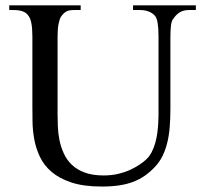

<svg xmlns="http://www.w3.org/2000/svg" viewBox="-20 -682 763 718"><path d="M687 -644.5Q666.5 -644.5 652.6 -636.2Q638.7 -627.9 627.4 -610.8Q621.6 -604 619.4 -586.9Q617.2 -569.8 617.2 -542V-272.5Q617.2 -238.3 614.7 -207.3Q612.3 -176.3 605.7 -149.2Q599.1 -122.1 587.9 -99.1Q576.7 -76.2 559.1 -57.6Q541 -38.6 521.5 -24.9Q502 -11.2 478.5 -2.2Q455.1 6.8 426.3 11.2Q397.5 15.6 360.8 15.6Q293 15.6 247.3 0.5Q201.7 -14.6 172.9 -39.3Q144 -64 129.2 -95.7Q114.3 -127.4 108.2 -160.9Q102.1 -194.3 101.6 -227.1Q101.1 -259.8 101.1 -285.6V-545.4Q101.1 -576.2 97.2 -595.9Q93.3 -615.7 84.5 -625.5Q76.7 -635.7 63.2 -640.1Q49.8 -644.5 29.8 -644.5H14.6V-662.1H281.7V-644.5H256.8Q236.8 -644.5 226.6 -638.2Q216.3 -631.8 207.5 -618.7Q202.1 -608.9 198.7 -591.1Q195.3 -573.2 195.3 -545.4V-256.3Q195.3 -234.9 196.3 -209.2Q197.3 -183.6 202.4 -158.2Q207.5 -132.8 218.3 -108.9Q229 -85 248 -66.4Q267.1 -47.9 296.4 -36.9Q325.7 -25.9 367.7 -25.9Q397.5 -25.9 422.6 -32Q447.8 -38.1 467.8 -47.4Q487.8 -56.6 502.7 -66.9Q517.6 -77.1 526.4 -85.4Q539.1 -97.2 547.4 -113.5Q555.7 -129.9 560.8 -148.2Q565.9 -166.5 568.4 -185.5Q570.8 -204.6 571.8 -221.9Q572.8 -239.3 572.8 -253.4V-545.4Q572.8 -576.2 569.6 -595.7Q566.4 -615.2 559.1 -623.5Q539.6 -644.5 502.4 -644.5H477.5V-662.1H712.4V-644.5Z"/></svg>

Font: Doulos SIL Phon
Style: Regular
Weight: 400
Designer: Walt Agee, Victor Gaultney, Peter Martin, Debbi Hosken, Becca Hirsbrunner
Foundry: SIL International
Version: Version 5.000